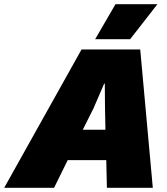

<svg xmlns="http://www.w3.org/2000/svg" viewBox="-88 -896 797 916"><path d="M-68 0 301 -660H581L641 0H422L419 -132H235L170 0ZM358 -379 307 -277H415L413 -379L412 -497H409ZM463 -876H663L533 -709H366Z"/></svg>

Font: Work Sans Black
Style: Italic
Weight: 900
Italic angle: -13°
Designer: Wei Huang
Foundry: Wei Huang
Version: Version 2.009; ttfautohint (v1.8.3)